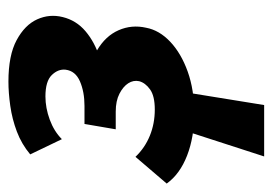

<svg xmlns="http://www.w3.org/2000/svg" viewBox="-134 -360 662 467"><g transform="rotate(-90 197.5 -127.0)"><path d="M50 184 118 -26H209L175 184ZM155 14Q97 14 52 -3.5Q7 -21 -16 -53L49 -129Q71 -106 100.5 -94Q130 -82 164 -82Q197 -82 213 -93.5Q229 -105 233 -120Q236 -134 228 -146.5Q220 -159 202.5 -168Q185 -177 159 -177H116L129 -253H173Q207 -253 232.5 -264Q258 -275 261 -299Q263 -317 248 -332.5Q233 -348 196 -348Q168 -348 139.5 -337.5Q111 -327 92 -308L55 -385Q80 -406 110.5 -417.5Q141 -429 173 -433.5Q205 -438 232 -438Q296 -438 333 -418Q370 -398 383.5 -368Q397 -338 389 -306Q381 -273 354.5 -250.5Q328 -228 290 -216Q252 -204 209 -204L215 -243Q273 -243 308 -222.5Q343 -202 357 -170Q371 -138 363 -103Q357 -71 329 -44.5Q301 -18 256.5 -2Q212 14 155 14Z"/></g></svg>

Font: Ysabeau ExtraBold
Style: Italic
Weight: 800
Italic angle: -12°
Designer: Christian Thalmann (Catharsis Fonts)
Version: Version 2.002